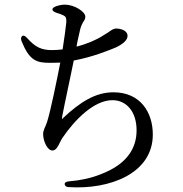

<svg xmlns="http://www.w3.org/2000/svg" viewBox="-20 -779 790 828"><path d="M75 -623C70 -618 69 -610 74 -599C108 -517 137 -508 198 -508C212 -508 226 -509 240 -509C225 -432 198 -300 183 -253C178 -239 175 -232 172 -226C168 -215 166 -210 166 -201C166 -171 184 -130 206 -130C221 -130 230 -147 238 -164C242 -171 246 -180 249 -184C302 -262 385 -347 465 -347C525 -347 569 -298 569 -217C569 -148 536 -73 413 -27C373 -11 328 -1 278 3C265 4 258 9 259 16C260 23 266 28 278 28C452 39 639 -30 639 -199C639 -294 586 -381 469 -381C390 -381 324 -337 253 -271C246 -263 246 -263 249 -281C254 -308 263 -349 272 -393C281 -436 291 -482 298 -518C379 -533 450 -562 481 -575C512 -590 530 -607 530 -624C530 -649 498 -656 480 -656C471 -656 461 -650 446 -639L425 -626C396 -607 354 -589 310 -578C312 -587 313 -593 314 -600L325 -649C329 -667 334 -675 338 -683C344 -691 348 -698 348 -707C348 -729 300 -759 260 -759C247 -759 234 -756 222 -752C211 -748 206 -743 206 -738C206 -733 212 -728 223 -724C235 -721 244 -717 253 -713C263 -708 267 -703 266 -683C264 -660 257 -612 250 -566C234 -564 219 -563 204 -563C161 -563 133 -574 97 -615C88 -625 80 -628 75 -623Z"/></svg>

Font: 寒蝉锦书宋 CompactLight
Style: Bold
Weight: 400
Width: 4
Designer: 寒蝉锦书宋{Warren} 思源宋体{Ryoko NISHIZUKA 西塚涼子 (kana & ideographs); Frank Grießhammer (Latin, Greek & Cyrillic); Wenlong ZHANG 
Foundry: Adobe & ChillType
Version: Version 2.000;Glyphs 3.1.1 (3135)